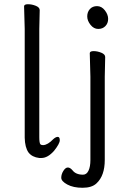

<svg xmlns="http://www.w3.org/2000/svg" viewBox="-20 -727 581 909"><path d="M171 -44Q175 -40 183 -40H185Q206 -41 232 -68Q244 -79 253.5 -79Q263 -79 263 -63Q263 -47 236 -13Q206 21 176 21H166Q132 17 115 -5Q98 -29 97 -75V-590L94 -697Q94 -707 112.5 -707Q131 -707 149.5 -699.5Q168 -692 168 -679L166 -590V-78Q166 -51 171 -44ZM439.5 -698Q461 -698 476.5 -678Q492 -658 492 -637.5Q492 -617 479 -603.5Q466 -590 445 -590Q424 -590 408.5 -609.5Q393 -629 393 -649.5Q393 -670 405.5 -684Q418 -698 439.5 -698ZM478 -457 476 -364V30Q476 105 437 141Q415 162 371 162Q327 162 298.5 146.5Q270 131 270 114.5Q270 98 280 82Q290 66 301 66Q312 66 323 79Q339 100 373 100Q390 100 399 81Q408 62 408 31V-364L405 -475Q405 -485 423 -485Q441 -485 459.5 -477.5Q478 -470 478 -457Z"/></svg>

Font: QiushuiShotai Bright
Style: Regular
Weight: 400
Designer: Christian Thalmann (Catharsis Fonts)
Version: Version 1.250;